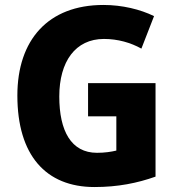

<svg xmlns="http://www.w3.org/2000/svg" viewBox="-20 -744 715 774"><path d="M335 -409V-275H449V-137C428 -132 402 -128 371 -128C267 -128 219 -216 219 -355C219 -496 284 -587 399 -587C455 -587 507 -572 550 -548L601 -679C546 -706 473 -724 397 -724C174 -724 50 -583 50 -359C50 -119 164 10 361 10C455 10 534 -6 607 -32V-409Z"/></svg>

Font: Noto Sans Sinhala UI SemiCondensed ExtraBold
Style: Regular
Weight: 800
Width: 4
Designer: Jelle Bosma - Monotype Design Team
Foundry: Monotype Imaging Inc.
Version: Version 2.006